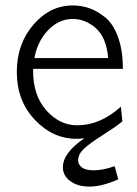

<svg xmlns="http://www.w3.org/2000/svg" viewBox="-20 -504 507 708"><path d="M42 -238.8Q42 -341.8 103 -412.8Q164.1 -483.9 248 -483.9Q280.3 -483.9 309.1 -473.9Q337.9 -463.9 367.4 -440.4Q397 -417 415 -367.9Q433.1 -318.8 433.1 -250H102.1V-242.2Q102.1 -151.4 151.1 -96.7Q200.2 -42 264.2 -42Q350.1 -42 425.8 -110.8L431.2 -56.2Q405.3 -35.2 357.7 -5.1Q310.1 24.9 289.1 44.9Q268.1 64.9 268.1 87.9Q268.1 102.1 281.5 113Q294.9 124 326.2 124Q358.4 124 402.8 108.9L416 157.2Q356 184.1 310.1 184.1Q267.1 184.1 239.5 164.1Q211.9 144 211.9 112.8Q211.9 59.6 291 5.9Q271 7.8 262.2 7.8Q174.3 7.8 108.2 -62.5Q42 -132.8 42 -238.8ZM106.9 -290H378.9Q372.1 -366.2 333.5 -400.1Q294.9 -434.1 248 -434.1Q197.3 -434.1 157.7 -393.1Q118.2 -352.1 106.9 -290Z"/></svg>

Font: CMU Bright
Style: Roman
Weight: 500
Version: Version 0.7.0